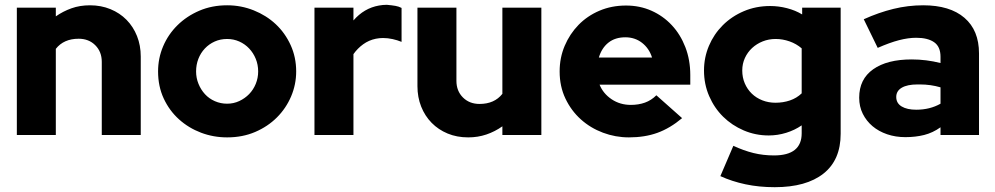

<svg xmlns="http://www.w3.org/2000/svg" viewBox="-20 -561 4135 798"><path d="M50 0V-529H212V-493Q242 -514 277 -526.5Q312 -539 354 -539Q400 -539 439 -523Q478 -507 506 -478.5Q534 -450 549.5 -411Q565 -372 565 -326V0H403V-304Q403 -346 376 -373Q349 -400 307 -400Q245 -400 212 -358V0Z M637 -264Q637 -319 658 -368.5Q679 -418 717.5 -456Q756 -494 808.5 -516.5Q861 -539 924 -539Q982 -539 1034.5 -518Q1087 -497 1126 -460.5Q1165 -424 1188 -373.5Q1211 -323 1211 -264Q1211 -210 1190 -160.5Q1169 -111 1131 -73Q1093 -35 1040.5 -12.5Q988 10 924 10Q867 10 815.5 -9.5Q764 -29 724 -65Q684 -101 660.5 -151.5Q637 -202 637 -264ZM924 -130Q951 -130 974.5 -141Q998 -152 1015.5 -170Q1033 -188 1043 -212.5Q1053 -237 1053 -264Q1053 -292 1043 -316.5Q1033 -341 1015.5 -359.5Q998 -378 974.5 -388.5Q951 -399 924 -399Q896 -399 872.5 -388.5Q849 -378 831.5 -359.5Q814 -341 804.5 -316.5Q795 -292 795 -264Q795 -237 805 -212.5Q815 -188 832 -169.5Q849 -151 873 -140.5Q897 -130 924 -130Z M1287 0V-529H1449V-476Q1493 -527 1555 -538Q1571 -541 1588 -541Q1610 -539 1624 -536.5Q1638 -534 1649 -528V-387Q1632 -394 1612 -398.5Q1592 -403 1572 -403Q1557 -403 1542 -400Q1513 -394 1489.5 -377Q1466 -360 1449 -336V0Z M1877 -529V-225Q1877 -183 1904 -156Q1931 -129 1973 -129Q2035 -129 2068 -171V-529H2230V0H2068V-36Q2037 -14 2001.5 -2Q1966 10 1926 10Q1879 10 1840.5 -6Q1802 -22 1774 -50.5Q1746 -79 1730.5 -118Q1715 -157 1715 -203V-529Z M2815 -70Q2765 -28 2712.5 -9Q2660 10 2594 10Q2538 10 2486 -9.5Q2434 -29 2394 -65Q2354 -101 2330 -151.5Q2306 -202 2306 -264Q2306 -321 2327 -370.5Q2348 -420 2384.5 -457.5Q2421 -495 2471.5 -516.5Q2522 -538 2582 -538Q2639 -538 2687.5 -516.5Q2736 -495 2772 -456.5Q2808 -418 2828.5 -365Q2849 -312 2849 -249V-209H2472Q2487 -172 2522 -148.5Q2557 -125 2602 -125Q2634 -125 2660.5 -134.5Q2687 -144 2708 -165Q2735 -141 2761.5 -117.5Q2788 -94 2815 -70ZM2579 -406Q2537 -406 2509 -384Q2481 -362 2469 -322H2690Q2678 -360 2648.5 -383Q2619 -406 2579 -406Z M3175 2Q3120 2 3071 -19Q3022 -40 2985.5 -76Q2949 -112 2927.5 -161.5Q2906 -211 2906 -268Q2906 -322 2926.5 -370.5Q2947 -419 2984 -456Q3021 -493 3071.5 -514.5Q3122 -536 3181 -536Q3216 -536 3251 -527Q3286 -518 3314 -501V-529H3474V-5Q3474 104 3402.5 160.5Q3331 217 3200 217Q3135 217 3078.5 205Q3022 193 2974 171L3028 45Q3071 65 3111.5 75Q3152 85 3197 85Q3312 85 3312 -7V-40Q3283 -20 3247.5 -9Q3212 2 3175 2ZM3065 -268Q3065 -239 3075.5 -214.5Q3086 -190 3104.5 -172Q3123 -154 3148.5 -144Q3174 -134 3203 -134Q3235 -134 3263 -143.5Q3291 -153 3312 -173V-360Q3290 -379 3261.5 -389Q3233 -399 3204 -399Q3175 -399 3150 -389Q3125 -379 3106 -361.5Q3087 -344 3076 -320Q3065 -296 3065 -268Z M3743 9Q3702 9 3667 -3Q3632 -15 3606.5 -36.5Q3581 -58 3566 -88Q3551 -118 3551 -155Q3551 -232 3609 -273Q3667 -314 3769 -314Q3830 -314 3889 -299V-325Q3889 -367 3862.5 -385.5Q3836 -404 3788 -404Q3755 -404 3716.5 -394Q3678 -384 3628 -362Q3614 -392 3599 -421.5Q3584 -451 3570 -481Q3632 -509 3693 -524Q3754 -539 3817 -539Q3928 -539 3988.5 -487Q4049 -435 4049 -339V0H3889V-32Q3857 -9 3821 0Q3785 9 3743 9ZM3705 -158Q3705 -132 3727.5 -118.5Q3750 -105 3788 -105Q3845 -105 3889 -130V-198Q3848 -210 3804 -210H3793Q3751 -210 3728 -196.5Q3705 -183 3705 -158Z"/></svg>

Font: Rosa Sans Black
Style: Regular
Weight: 900
Designer: Pentagram / MCKL
Foundry: Pentagram / MCKL
Version: Version 1.005;September 16, 2019;FontCreator 11.5.0.2425 64-